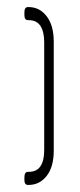

<svg xmlns="http://www.w3.org/2000/svg" viewBox="-20 -454 227 543"><path d="M61 69H59Q49 69 49 55V48Q49 32 59 32H61Q84 32 94.5 16Q105 0 105 -29V-335Q105 -364 94.5 -380.5Q84 -397 61 -397H59Q49 -397 49 -412V-419Q49 -434 59 -434H61Q92 -434 112 -408Q132 -382 132 -336V-28Q132 18 112 43.5Q92 69 61 69Z"/></svg>

Font: Chathura
Style: Regular
Weight: 400
Designer: Appaji Ambarisha Darbha
Foundry: Aditya Fonts
Version: Version 1.001 2016